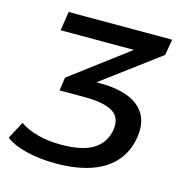

<svg xmlns="http://www.w3.org/2000/svg" viewBox="-124 -596 861 885"><g transform="rotate(15 307.0 -153.0)"><path d="M220 192Q142 192 78.5 176.5Q15 161 -21 133L23 51Q58 75 107.5 88.5Q157 102 219 102Q319 102 370.5 71Q422 40 435 -20Q447 -84 405 -111Q363 -138 269 -138H149L158 -201L473 -438L464 -407H82L96 -498H590L577 -422L281 -201L259 -218H320Q403 -218 458.5 -195.5Q514 -173 538.5 -127Q563 -81 549 -10Q535 58 491.5 103Q448 148 379 170Q310 192 220 192Z"/></g></svg>

Font: Nunito Sans 7pt SemiExpanded SemiBold
Style: Italic
Weight: 600
Width: 6
Italic angle: -9°
Designer: Vernon Adams
Foundry: Vernon Adams
Version: Version 3.101;gftools[0.9.27]